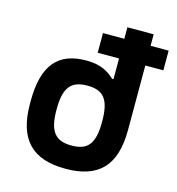

<svg xmlns="http://www.w3.org/2000/svg" viewBox="-107 -802 833 904"><g transform="rotate(15 309.5 -350.5)"><path d="M53 -256V-244C53 -69 132 9 293 9C454 9 531 -69 531 -244V-558H619V-654H531V-710H403V-654H299V-558H403V-457H396C368 -483 332 -509 258 -509C123 -509 53 -436 53 -256ZM181 -248V-252C181 -358 214 -396 293 -396C372 -396 403 -357 403 -252V-248C403 -143 372 -104 293 -104C214 -104 181 -142 181 -248Z"/></g></svg>

Font: LT Wave Mono Bold
Style: Regular
Weight: 700
Designer: Daniel Lyons
Version: Version 2.5 (Glyphs App)